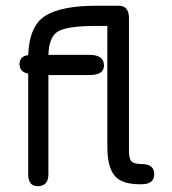

<svg xmlns="http://www.w3.org/2000/svg" viewBox="-20 -641 597 668"><path d="M393.6 -621.1Q428.7 -621.1 428.7 -577.1V-115.2Q428.7 -88.9 437.5 -79.6Q446.3 -70.3 472.7 -70.3Q516.6 -70.3 516.6 -35.2Q516.6 0 472.7 0H465.8Q402.3 0 377.9 -30.8Q353.5 -61.5 353.5 -129.9V-550.8H316.4Q218.8 -550.8 184.6 -533.2Q150.4 -515.6 148.4 -450.2H291Q341.8 -450.2 341.8 -413.1Q341.8 -379.9 291 -379.9H148.4V-35.2Q148.4 6.8 111.3 6.8Q78.1 6.8 78.1 -35.2V-384.8Q47.9 -390.6 47.9 -418Q47.9 -445.3 78.1 -449.2Q82 -551.8 138.2 -586.4Q194.3 -621.1 316.4 -621.1Z"/></svg>

Font: Jura
Style: DemiBold
Weight: 600
Version: Version 2.5